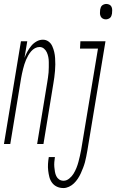

<svg xmlns="http://www.w3.org/2000/svg" viewBox="-57 -729 588 972"><path d="M-37 0 49 -520H81L67 -436Q73 -452 81.5 -467.5Q90 -483 101 -496.5Q112 -510 127.5 -519Q143 -528 160 -528Q176 -528 188.5 -519Q201 -510 207.5 -495.5Q214 -481 217.5 -466Q221 -451 222 -435Q223 -419 223 -403Q223 -387 221.5 -370.5Q220 -354 218 -337.5Q216 -321 213 -305L163 0H131L182 -311Q184 -324 186 -337Q188 -350 189 -363Q190 -376 190 -389Q190 -402 190 -415Q190 -428 187.5 -440.5Q185 -453 180 -464Q175 -475 165.5 -483Q156 -491 143 -491Q131 -491 120 -485Q109 -479 100.5 -469Q92 -459 86 -448.5Q80 -438 75 -426.5Q70 -415 66.5 -403.5Q63 -392 60 -380.5Q57 -369 54.5 -357Q52 -345 50 -334L-5 0ZM479 -631Q470 -631 463 -635Q456 -639 452.5 -646.5Q449 -654 449 -662.5Q449 -671 450 -680Q451 -685 453 -691Q455 -697 459.5 -701Q464 -705 470 -707Q476 -709 481 -709Q490 -709 497.5 -705Q505 -701 508 -693.5Q511 -686 511 -677.5Q511 -669 510 -660Q509 -655 507 -649Q505 -643 500.5 -639Q496 -635 490 -633Q484 -631 479 -631ZM264 223Q246 223 231 216Q216 209 206.5 196Q197 183 193 167.5Q189 152 187 135Q185 118 186 101Q187 84 190 66H221Q219 79 218 91.5Q217 104 218 116Q219 128 221 140Q223 152 228 162.5Q233 173 242.5 179.5Q252 186 265 186Q280 186 293.5 175Q307 164 315.5 150Q324 136 330 121Q336 106 340 91Q344 76 347.5 60.5Q351 45 354 29L439 -483H348L350 -520H477L385 35Q382 50 379.5 64Q377 78 373 92.5Q369 107 363.5 121Q358 135 352 148.5Q346 162 337 175.5Q328 189 317 199.5Q306 210 292 216.5Q278 223 264 223Z"/></svg>

Font: Iosevka Curly Extralight
Style: Italic
Weight: 200
Italic angle: -9°
Monospace: yes
Designer: Belleve Invis
Foundry: Belleve Invis
Version: Version 22.1.2; ttfautohint (v1.8.4)